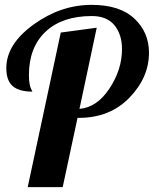

<svg xmlns="http://www.w3.org/2000/svg" viewBox="-20 -770 633 790"><path d="M230 -636 378 -656 307 -322Q379 -328 430.5 -406Q482 -484 482 -568Q482 -628 451 -666Q420 -704 358 -704Q236 -704 167.5 -639.5Q99 -575 99 -461Q99 -438 102 -423.5Q105 -409 109 -402Q113 -395 113 -393Q59 -393 32.5 -415.5Q6 -438 6 -490Q6 -588 118 -669Q230 -750 357 -750Q473 -750 533 -693.5Q593 -637 593 -553Q593 -451 512.5 -368Q432 -285 304 -285H299L238 0H94Z"/></svg>

Font: Lobster 1.3
Style: Regular
Weight: 400
Designer: Pablo Impallari
Foundry: Pablo Impallari. www.impallari.com
Version: Version 1.003 2010